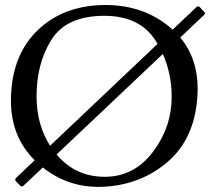

<svg xmlns="http://www.w3.org/2000/svg" viewBox="-20 -726 835 764"><path d="M394.5 -706.1H399.4Q557.1 -706.1 665.5 -609.4Q666 -608.9 667 -607.9L762.2 -698.2Q765.1 -700.7 768.1 -700.7Q771.5 -700.7 774.9 -697.8L792 -679.2Q795.4 -676.3 795.4 -672.9Q795.4 -669.9 792 -666.5L697.3 -576.7Q766.6 -493.7 766.6 -371.1Q766.6 -357.9 765.6 -344.2Q755.4 -176.3 649.2 -83.7Q543 8.8 393.6 17.1Q382.3 17.6 371.1 17.6Q248 17.6 150.4 -59.6L73.2 13.2Q70.3 16.1 66.9 16.1Q64 16.1 60.5 12.7L43.5 -4.9Q40.5 -7.8 40.5 -11.2Q40.5 -14.6 43.5 -17.6L118.2 -88.4Q23.4 -181.6 23.4 -326.7Q23.4 -335.4 23.9 -344.2Q29.8 -510.7 131.6 -607.4Q233.4 -704.1 394.5 -706.1ZM394.5 -663.1Q244.6 -662.6 185.1 -568.6Q125.5 -474.6 125.5 -342.8Q125.5 -230.5 179.2 -146L606.9 -551.3Q603.5 -557.6 599.6 -563.5Q537.1 -663.1 394.5 -663.1ZM205.1 -111.3Q278.8 -23.4 394.5 -22.5H397Q513.7 -22.5 588.9 -122.1Q663.1 -220.7 663.1 -339.8V-342.8Q662.6 -433.1 627.9 -511.2Z"/></svg>

Font: Caudex
Style: Regular
Weight: 400
Version: Version 1.04